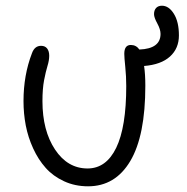

<svg xmlns="http://www.w3.org/2000/svg" viewBox="-20 -610 659 678"><path d="M291 47.9Q244.6 47.9 206.1 30Q167.5 12.2 141.4 -17.1Q115.2 -46.4 97.2 -85.7Q79.1 -125 71 -167Q63 -209 63 -252.9Q63 -344.7 92.8 -421.9Q102.1 -448.2 125 -448.2Q139.2 -448.2 146.5 -438.7Q153.8 -429.2 153.8 -413.1Q153.8 -397 147.7 -377.2Q141.6 -357.4 135.7 -326.9Q129.9 -296.4 129.9 -252.9Q129.9 -148.9 174.3 -82Q218.8 -15.1 289.1 -15.1Q355 -15.1 390.4 -88.1Q425.8 -161.1 425.8 -306.2Q425.8 -339.8 422.4 -373.5Q418.9 -407.2 418.9 -419.9Q418.9 -451.2 441.9 -451.2Q460.9 -451.2 472.2 -435.1Q546.9 -438 546.9 -490.2Q546.9 -506.3 535.4 -527.3Q523.9 -548.3 523.9 -560.1Q523.9 -573.7 531.2 -581.8Q538.6 -589.8 551.8 -589.8Q576.2 -589.8 594 -561.3Q611.8 -532.7 611.8 -484.9Q611.8 -439 580.3 -410.4Q548.8 -381.8 488.8 -377Q493.2 -348.1 493.2 -307.1Q493.2 -130.9 440.2 -41.5Q387.2 47.9 291 47.9Z"/></svg>

Font: Shantell Sans Bouncy
Style: Regular
Weight: 300
Designer: Stephen Nixon, Anya Danilova, Shantell Martin
Foundry: Arrow Type
Version: Version 1.006;[9816181b4]